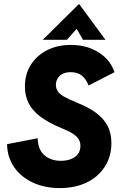

<svg xmlns="http://www.w3.org/2000/svg" viewBox="-20 -944 623 979"><path d="M285 15Q207 15 146.5 -13.5Q86 -42 51.5 -92.5Q17 -143 16 -209L172 -239Q174 -179 207.5 -151.5Q241 -124 290 -124Q320 -124 342.5 -133Q365 -142 377.5 -159Q390 -176 390 -200Q390 -220 380.5 -235Q371 -250 348.5 -264Q326 -278 288 -293Q226 -319 185.5 -349.5Q145 -380 126 -418Q107 -456 107 -503Q107 -565 137 -613Q167 -661 220 -688Q273 -715 341 -715Q422 -715 482 -677.5Q542 -640 564 -576L432 -508Q418 -543 396 -559.5Q374 -576 341 -576Q314 -576 297.5 -566.5Q281 -557 273 -542.5Q265 -528 265 -511Q265 -494 274 -479.5Q283 -465 306.5 -451.5Q330 -438 371 -421Q429 -398 468 -370Q507 -342 527.5 -304Q548 -266 548 -214Q548 -146 514.5 -94Q481 -42 422 -13.5Q363 15 285 15ZM198 -741 383 -924 518 -741H403L371 -797L321 -741Z"/></svg>

Font: Hanken Grotesk Black
Style: Italic
Weight: 900
Italic angle: -8°
Designer: Alfredo Marco Pradil
Foundry: Hanken Design Co.
Version: Version 3.013